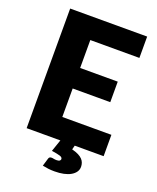

<svg xmlns="http://www.w3.org/2000/svg" viewBox="-163 -824 900 1099"><g transform="rotate(20 286.5 -275.0)"><path d="M240.5 -598.5V-428.5H469.5V-303.5H240.5V-130H539.5V0H363.5L357 25Q381 31 396.8 39Q412.5 47 421.8 56.8Q431 66.5 435 78Q439 89.5 439 102Q439 119.5 429.2 133.5Q419.5 147.5 402 157.5Q384.5 167.5 359.8 172.8Q335 178 305 178Q284.5 178 267.2 176Q250 174 231 170L245 123.5Q248 110 262 110Q269.5 110 276.5 111.8Q283.5 113.5 294 113.5Q307 113.5 312.5 109Q318 104.5 318 99Q318 88 302.8 83Q287.5 78 251 72.5L276 0H70.5V-728.5H539.5V-598.5Z"/></g></svg>

Font: Lato ExtraBold
Style: Regular
Weight: 800
Designer: Lukasz Dziedzic with Adam Twardoch and Botio Nikoltchev
Foundry: tyPoland Lukasz Dziedzic
Version: Version 2.015; 2015-08-06; http://www.latofonts.com/